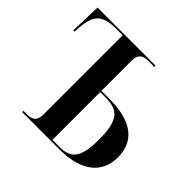

<svg xmlns="http://www.w3.org/2000/svg" viewBox="-174 -896 1078 1078"><g transform="rotate(45 365.0 -357.0)"><path d="M136 0H435C613 0 696 -82 696 -200C696 -318 621 -399 429 -399H366V-641C366 -685 388 -704 430 -704H481V-714H20L14 -527H24L27 -567C36 -671 72 -704 180 -704H230V-78C230 -31 213 -10 167 -10H136ZM423 -10H366V-389H410C510 -389 550 -348 550 -195C550 -56 516 -10 423 -10Z"/></g></svg>

Font: Noto Serif Display SemiBold
Style: Regular
Weight: 600
Designer: Monotype Design Team
Foundry: Monotype Imaging Inc.
Version: Version 2.009